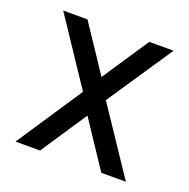

<svg xmlns="http://www.w3.org/2000/svg" viewBox="-93 -565 644 654"><g transform="rotate(20 229.0 -237.5)"><path d="M29 -475 187 -238 29 0H118L229 -167L340 0H429L270 -238L429 -475H341L229 -307L117 -475Z"/></g></svg>

Font: Mint Spirit
Style: Regular
Weight: 400
Designer: HARENDAL Hirwen
Foundry: Arkandis Digital Foundry.
Version: Version 1.004;FFEdit